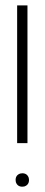

<svg xmlns="http://www.w3.org/2000/svg" viewBox="-20 -704 169 727"><path d="M39.1 -22.5Q39.1 -41 56.6 -46.9Q61.5 -47.9 64.5 -47.9Q83 -47.9 88.9 -30.3Q89.8 -25.4 89.8 -22.5Q89.8 -3.9 72.3 2Q67.4 2.9 64.5 2.9Q45.9 2.9 40 -14.6Q39.1 -19.5 39.1 -22.5ZM44.9 -162.1V-683.6H84V-162.1Z"/></svg>

Font: Post No Bills Colombo
Style: Light
Weight: 400
Designer: Kosala Senevirathne, Siva Puranthara, Lasantha Premarathna, Tharique Azeez
Foundry: Mooniak
Version: Version 1.220 ; ttfautohint (v1.5)